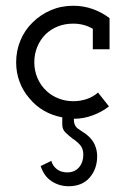

<svg xmlns="http://www.w3.org/2000/svg" viewBox="-20 -404 435 666"><path d="M317 138Q317 182 291 212Q265 242 218 242Q186 242 159.5 225Q133 208 121 172L158 154Q163 172 177.5 183Q192 194 213 194Q239 194 254 176.5Q269 159 269 133Q269 111 257.5 98.5Q246 86 232 77Q219 67 207.5 56Q196 45 196 28V3Q162 -3 132.5 -20Q103 -37 82 -63Q60 -88 48 -120Q36 -152 36 -188Q36 -228 51 -264Q66 -300 93 -326Q120 -353 156 -368.5Q192 -384 234 -384Q270 -384 302 -372.5Q334 -361 360 -341V-233H302V-304Q287 -313 270 -317.5Q253 -322 234 -322Q205 -322 181 -312.5Q157 -303 138 -285Q120 -267 109.5 -242Q99 -217 99 -188Q99 -158 110.5 -132Q122 -106 142 -88Q159 -72 183 -62.5Q207 -53 234 -53Q259 -53 281 -60.5Q303 -68 320 -83L358 -35Q334 -16 302 -4Q270 8 236 8Q236 32 250 42Q264 52 278 61Q299 77 308 96.5Q317 116 317 138Z"/></svg>

Font: Josefin Slab SemiBold
Style: Regular
Weight: 600
Designer: Santiago Orozco
Foundry: Typemade
Version: Version 2.000